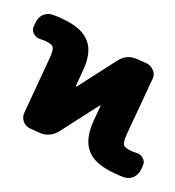

<svg xmlns="http://www.w3.org/2000/svg" viewBox="-56 -807 846 927"><g transform="rotate(-5 367.0 -343.5)"><path d="M577.1 -49.8Q597.7 -42 605.5 -22.5Q609.4 -14.6 609.4 -5.9Q609.4 4.9 603.5 14.6L593.8 32.2Q580.1 54.7 556.6 64.5Q545.9 68.4 534.2 68.4Q522.5 68.4 509.8 63.5Q487.3 53.7 464.8 40Q373 -11.7 355.5 -75.2Q350.6 -91.8 350.6 -110.4Q350.6 -161.1 387.7 -225.6L424.8 -290Q425.8 -291 424.8 -292Q423.8 -293 421.9 -293L217.8 -186.5Q193.4 -173.8 168.9 -173.8Q142.6 -173.8 117.2 -188.5L76.2 -211.9Q55.7 -223.6 49.8 -246.1Q47.9 -254.9 47.9 -261.7Q47.9 -276.4 55.7 -290L204.1 -547.9Q219.7 -576.2 219.7 -590.8Q219.7 -607.4 188.5 -625Q177.7 -631.8 164.1 -636.7Q143.6 -644.5 135.7 -664.1Q131.8 -671.9 131.8 -680.7Q131.8 -691.4 136.7 -701.2L147.5 -718.8Q160.2 -741.2 183.6 -751Q195.3 -754.9 207 -754.9Q218.8 -754.9 230.5 -750Q253.9 -740.2 276.4 -726.6Q368.2 -674.8 385.7 -611.3Q390.6 -595.7 390.6 -578.1Q390.6 -526.4 352.5 -462.9L315.4 -397.5Q314.5 -395.5 315.4 -394.5Q316.4 -393.6 318.4 -393.6L524.4 -501Q548.8 -513.7 572.3 -513.7Q598.6 -513.7 625 -498L665 -475.6Q685.5 -462.9 691.4 -440.4Q694.3 -432.6 694.3 -424.8Q694.3 -410.2 685.5 -396.5L537.1 -139.6Q521.5 -110.4 521.5 -95.7Q521.5 -80.1 550.8 -62.5Q562.5 -55.7 577.1 -49.8Z"/></g></svg>

Font: Gen Jyuu Gothic Heavy
Style: Bold
Weight: 900
Designer: [Source Han Sans]
Ryoko NISHIZUKA  (kana & ideographs); Paul D. Hunt (Latin, Greek & Cyrillic); Wenlong ZHANG  (bopomofo
Version: Version 1.002.20150607